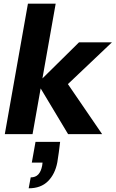

<svg xmlns="http://www.w3.org/2000/svg" viewBox="-20 -725 625 1038"><path d="M348 0 183 -275 407 -496H585L292 -218L309 -326L532 0ZM6 0 131 -705H281L156 0ZM135 293 146 234Q172 234 187 218Q202 202 208 170L210 154H152L172 42H305Q302 71 298 98.5Q294 126 290 152Q278 216 239.5 254.5Q201 293 135 293Z"/></svg>

Font: DM Sans 36pt Black
Style: Italic
Weight: 900
Italic angle: -10°
Designer: Colophon Foundry, Jonny Pinhorn
Foundry: Colophon Foundry
Version: Version 4.004;gftools[0.9.30]